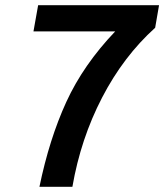

<svg xmlns="http://www.w3.org/2000/svg" viewBox="-20 -720 633 740"><path d="M424 -599H109L127 -700H593L578 -613Q456 -503 373.5 -344Q291 -185 259 0H132Q170 -184 235.5 -327Q301 -470 424 -599Z"/></svg>

Font: Sarabun SemiBold
Style: Italic
Weight: 600
Italic angle: -10°
Designer: Suppakit Chalermlarp | Katatrad Co.,Ltd.
Foundry: Cadson Demak Co.,Ltd.
Version: Version 1.000; ttfautohint (v1.6)